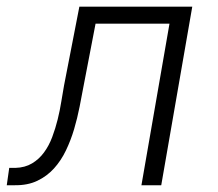

<svg xmlns="http://www.w3.org/2000/svg" viewBox="-39 -548 646 568"><path d="M529.8 -528.3 438 0H379.4L462.4 -478H243.7L208.5 -294.9Q203.1 -265.6 196.5 -232.2Q189.9 -198.7 180.2 -165.8Q170.4 -132.8 156 -102.8Q141.6 -72.8 120.8 -49.8Q100.1 -26.9 71.5 -13.2Q43 0.5 4.4 0H-19L-11.7 -51.3H6.3Q35.2 -52.2 55.9 -64.7Q76.7 -77.1 91.3 -97.2Q106 -117.2 115.5 -142.6Q125 -168 131.6 -194.6Q138.2 -221.2 142.3 -247.3Q146.5 -273.4 150.4 -294.9L195.8 -528.3Z"/></svg>

Font: Roboto Mono Light
Style: Italic
Weight: 300
Designer: Google
Version: Version 2.000985; 2015; ttfautohint (v1.3)